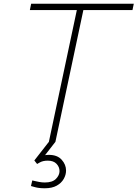

<svg xmlns="http://www.w3.org/2000/svg" viewBox="-20 -760 737 1029"><path d="M690 -706H140L147 -740H697ZM277 0H242L399 -740H434ZM220 249Q189 249 167.5 243Q146 237 146 237L153 207Q153 207 163.5 209.5Q174 212 189.5 215Q205 218 220 218Q261 218 280 198.5Q299 179 299 157Q299 135 283 118Q267 101 236 101Q211 101 194.5 110Q178 119 179 119L164 100L242 0H277L194 107H174Q174 107 179 97.5Q184 88 199 79Q214 70 242 70Q287 70 310.5 96Q334 122 334 154Q334 177 321.5 199Q309 221 284 235Q259 249 220 249Z"/></svg>

Font: Be Vietnam Pro Variable Thin
Style: Italic
Weight: 100
Italic angle: -12°
Designer: Lam Bao, Tony Le, Vietanh Nguyen
Foundry: Yellow Type Foundry
Version: Version 1.002